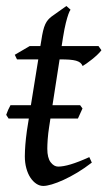

<svg xmlns="http://www.w3.org/2000/svg" viewBox="-20 -594 355 634"><path d="M283.2 -57.1Q259.3 -38.6 235.4 -24.2Q211.4 -9.8 189.9 0Q168.5 9.8 151.1 14.9Q133.8 20 123 20Q110.8 20 99.9 12.7Q88.9 5.4 80.3 -7.6Q71.8 -20.5 66.9 -38.6Q62 -56.6 62 -78.1Q62 -87.4 62.5 -96.7Q63 -106 63.7 -116Q64.5 -126 65.7 -137.2Q66.9 -148.4 68.8 -162.1L75.2 -202.6H8.3L0.5 -214.8Q2.9 -222.2 6.8 -231Q10.7 -239.7 14.6 -246.6H82L106.4 -397.9H36.1L28.8 -413.1L78.1 -441.9H113.3L116.2 -459Q119.1 -479 122.3 -492.2Q125.5 -505.4 129.6 -514.2Q133.8 -522.9 138.7 -528.6Q143.6 -534.2 149.9 -539.1L199.2 -574.2L212.9 -562Q209.5 -557.6 205.6 -546.4Q202.1 -536.6 197.5 -518.6Q192.9 -500.5 188 -470.2L183.6 -441.9H305.2L314.9 -428.2Q310.1 -421.4 301.5 -413.3Q293 -405.3 283.7 -397.9Q274.4 -390.6 265.9 -384.5Q257.3 -378.4 252.9 -376Q250 -382.8 244.9 -387Q239.7 -391.1 231 -393.6Q222.2 -396 209.2 -397Q196.3 -397.9 178.2 -397.9H176.8L153.3 -246.6H244.6L252.4 -235.8L237.3 -202.6H146.5L142.1 -173.8Q140.6 -164.6 139.4 -154.1Q138.2 -143.6 137.5 -134Q136.7 -124.5 136.5 -116.2Q136.2 -107.9 136.2 -103Q136.2 -72.8 147.2 -58.3Q158.2 -43.9 171.9 -43.9Q189 -43.9 213.6 -51.3Q238.3 -58.6 274.9 -75.2Z"/></svg>

Font: Gentium Plus Phon
Style: Italic
Weight: 400
Italic angle: -8°
Designer: J. Victor Gaultney, Annie Olsen, Iska Routamaa, Becca Hirsbrunner
Foundry: SIL International
Version: Version 5.000